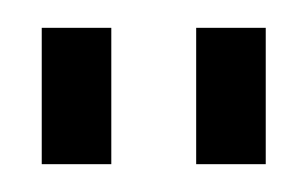

<svg xmlns="http://www.w3.org/2000/svg" viewBox="-20 -762 221 138"><path d="M60 -644H10V-742H60ZM171 -644H121V-742H171Z"/></svg>

Font: Morrison Thin
Style: Regular
Weight: 100
Designer: Pablo Impallari, Rodrigo Fuenzalida (Modified by Dan O. Williams)
Version: Version 0.03;June 6, 2019;FontCreator 11.5.0.2425 64-bit; tt